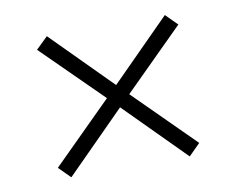

<svg xmlns="http://www.w3.org/2000/svg" viewBox="-54 -523 668 543"><g transform="rotate(-10 280.0 -251.0)"><path d="M111 -453 280 -283 450 -454 483 -421 312 -251 483 -81 450 -48 280 -219 110 -48 77 -81 248 -251 77 -420Z"/></g></svg>

Font: TitilliumText
Style: Light
Weight: 300
Designer: Accademia di Belle Arti di Urbino and others
Foundry: Accademia di Belle Arti di Urbino and others.
Version: Version 60.001